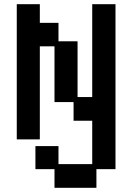

<svg xmlns="http://www.w3.org/2000/svg" viewBox="-20 -653 632 916"><path d="M240 243V154H149V44H259V130H420V-77H331V-166H240V-432H170V12H60V-633H170V-544H259V-456H350V-190H420V-633H531V154H440V243Z"/></svg>

Font: Pixelify Sans Medium
Style: Regular
Weight: 500
Designer: Stefie Justprince
Foundry: Typecalism Foundryline
Version: Version 1.000;February 13, 2025;FontCreator 15.0.0.3015 64-b